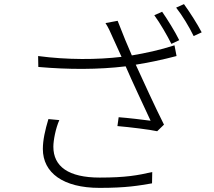

<svg xmlns="http://www.w3.org/2000/svg" viewBox="-20 -875 1040 932"><path d="M215 -297C199 -244 188 -195 188 -152C188 -36 287 37 463 37C595 37 653 26 718 15L719 -40C649 -24 591 -13 464 -13C312 -13 239 -67 239 -163C239 -193 250 -252 268 -292ZM827 -655C756 -632 686 -617 620 -606C597 -659 580 -699 551 -774L492 -763C506 -741 514 -724 530 -687C545 -654 557 -628 570 -599C452 -585 308 -584 165 -603L166 -550C313 -537 458 -537 590 -553C620 -483 679 -358 711 -289C675 -294 597 -303 556 -306L550 -263C609 -258 707 -246 743 -238L776 -270C732 -357 673 -487 639 -561C701 -571 769 -585 837 -603ZM729 -801C757 -763 792 -702 812 -662L850 -680C829 -723 792 -782 767 -818ZM835 -838C865 -800 898 -745 920 -700L959 -718C939 -757 900 -818 873 -855Z"/></svg>

Font: Noto Sans JP Light
Style: Regular
Weight: 300
Designer: Ryoko NISHIZUKA (kana & ideographs); Paul D. Hunt (Latin, Greek & Cyrillic); Wenlong ZHANG (bopomofo); Sandoll Communica
Foundry: Adobe Systems Incorporated
Version: Version 1.004;PS 1.004;hotconv 1.0.82;makeotf.lib2.5.63406